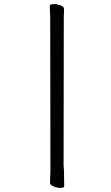

<svg xmlns="http://www.w3.org/2000/svg" viewBox="-20 -800 540 933"><path d="M273 113Q258 113 240.5 106Q223 99 223 88L225 29V5L224 -719Q222 -751 222 -771Q222 -780 242 -780Q258 -780 274.5 -774Q291 -768 291 -757V-741Q290 -731 290 -720Q290 -720 289 4Q290 9 290 17Q290 25 291 33L292 105Q292 113 273 113Z"/></svg>

Font: LXGW WenKai Mono Lite
Style: Regular
Weight: 400
Monospace: yes
Designer: LXGW / Fontworks Inc.
Foundry: LXGW / Fontworks Inc.
Version: Version 1.520; June 14, 2025